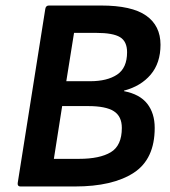

<svg xmlns="http://www.w3.org/2000/svg" viewBox="-20 -675 616 695"><path d="M54 0Q43 0 44 -12L144 -643Q146 -655 157 -655H346Q457 -655 509 -618.5Q561 -582 561 -513Q561 -447 525.5 -405Q490 -363 429 -347V-345Q486 -334 513 -299.5Q540 -265 540 -212Q540 -99 464 -49.5Q388 0 251 0ZM220 -381H306Q368 -381 404 -405Q440 -429 440 -486Q440 -525 414.5 -540.5Q389 -556 328 -556H248ZM175 -100H266Q341 -100 381 -124Q421 -148 421 -212Q421 -254 392 -272.5Q363 -291 299 -291H205Z"/></svg>

Font: Sofia Sans
Style: Bold Italic
Weight: 700
Italic angle: -9°
Designer: Botio Nikoltchev, Ani Petrova
Foundry: lettersoup
Version: Version 4.101; ttfautohint (v1.8.4.7-5d5b)